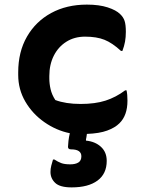

<svg xmlns="http://www.w3.org/2000/svg" viewBox="-20 -570 640 833"><path d="M357 -550Q410 -550 447 -538Q484 -526 501 -509Q515 -496 520.5 -479.5Q526 -463 526 -432Q526 -409 522.5 -389.5Q519 -370 511 -349H505Q467 -384 433 -397.5Q399 -411 349 -411Q303 -411 268 -389Q233 -367 213.5 -328.5Q194 -290 194 -240V-230Q194 -207 199.5 -183Q205 -159 220 -136Q265 -119 330 -119Q393 -119 438 -133.5Q483 -148 523 -178H529Q533 -161 533 -133Q533 -69 498 -35Q479 -16 445 -3.5Q411 9 357 11Q356 19 355 25Q354 31 353 35V40Q393 44 418 67Q443 90 443 128Q443 184 403 213.5Q363 243 291 243Q240 243 219.5 223.5Q199 204 199 176Q199 162 202.5 148.5Q206 135 210 122H216Q231 132 245.5 137.5Q260 143 285 143Q307 143 320 135Q333 127 333 108Q333 78 288 78Q275 78 275 67Q275 59 277 41.5Q279 24 283 8Q224 -4 172.5 -40Q121 -76 90 -129Q59 -182 59 -245V-256Q59 -345 97 -411Q135 -477 202 -513.5Q269 -550 357 -550Z"/></svg>

Font: Recursive Mn Csl St
Style: Bold
Weight: 700
Monospace: yes
Version: Version 1.079;hotconv 1.0.112;makeotfexe 2.5.65598; ttfautoh